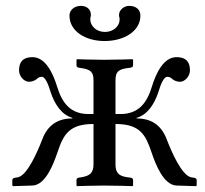

<svg xmlns="http://www.w3.org/2000/svg" viewBox="-20 -633 701 655"><path d="M459 -580C459 -599 445 -613 421 -613C403 -613 386 -599 386 -582C386 -579 386 -577 387 -575C388 -572 388 -569 388 -566C388 -544 367 -524 338 -524C308 -524 288 -545 288 -567C288 -569 288 -572 289 -575C290 -578 290 -580 290 -583C290 -599 278 -613 256 -613C233 -613 217 -598 217 -580C217 -526 272 -493 337 -493C401 -493 459 -525 459 -580ZM22 0 25 2 90 0C135 -1 162 -72 176 -113C196 -173 215 -210 299 -210V-73C299 -44 288 -33 256 -28L249 -27C244 -26 241 -24 241 -19V0L243 2C243 2 299 0 335 0C374 0 432 2 432 2L434 0V-19C434 -24 430 -26 425 -27L417 -28C384 -32 374 -44 374 -73V-210C458 -210 477 -173 497 -113C511 -72 538 -1 583 0L648 2L651 0V-18C651 -25 645 -26 640 -27L633 -28C600 -33 564 -118 549 -157C530 -208 494 -229 446 -229V-231C482 -241 506 -276 520 -318C529 -349 540 -371 550 -371C558 -371 563 -368 567 -364C573 -358 585 -354 594 -354C611 -354 628 -373 628 -393C628 -417 619 -438 582 -438C539 -438 513 -386 498 -337C481 -281 452 -244 391 -244H374V-359C374 -388 384 -397 417 -401L425 -402C430 -403 434 -405 434 -410V-429L432 -431C432 -431 374 -429 335 -429C299 -429 243 -431 243 -431L241 -429V-410C241 -405 244 -403 249 -402L256 -401C289 -396 299 -388 299 -359V-244H282C221 -244 192 -281 175 -337C160 -386 134 -438 91 -438C54 -438 45 -417 45 -393C45 -373 62 -354 79 -354C88 -354 100 -358 106 -364C110 -368 115 -371 123 -371C133 -371 144 -349 153 -318C167 -276 191 -241 227 -231V-229C179 -229 143 -208 124 -157C109 -118 73 -33 40 -28L33 -27C28 -26 22 -25 22 -18Z"/></svg>

Font: Libertinus Serif Display
Style: Regular
Weight: 400
Designer: Philipp H. Poll
Foundry: Khaled Hosny
Version: Version 6.1